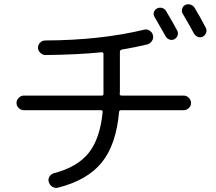

<svg xmlns="http://www.w3.org/2000/svg" viewBox="-20 -858 1040 925"><path d="M780.3 -804.7Q822.3 -733.4 834 -710Q839.8 -699.2 835.4 -687Q831.1 -674.8 819.8 -668.9Q808.6 -663.1 796.4 -667.5Q784.2 -671.9 778.3 -682.6Q748 -736.3 724.6 -776.4Q717.8 -787.1 721.2 -798.8Q724.6 -810.5 735.8 -816.9Q747.1 -823.2 760.3 -819.8Q773.4 -816.4 780.3 -804.7ZM917 -821.3Q943.4 -778.3 971.7 -723.6Q977.5 -712.9 973.1 -700.7Q968.8 -688.5 958 -681.6Q946.3 -675.8 933.6 -680.2Q920.9 -684.6 914.1 -697.3Q894.5 -733.4 860.4 -792Q853.5 -802.7 857.4 -815.4Q861.3 -828.1 872.1 -834Q883.8 -839.8 897 -835.9Q910.2 -832 917 -821.3ZM94.7 -327.1Q81.1 -327.1 70.3 -337.4Q59.6 -347.7 59.6 -361.8Q59.6 -376 70.3 -386.7Q81.1 -397.5 94.7 -397.5H470.7Q478.5 -397.5 478.5 -405.3V-413.1V-597.7Q478.5 -605.5 471.7 -606.4Q358.4 -594.7 199.2 -592.8Q185.5 -592.8 174.3 -603.5Q163.1 -614.3 163.1 -627.9Q163.1 -642.6 173.3 -652.8Q183.6 -663.1 199.2 -663.1Q462.9 -664.1 673.8 -714.8Q687.5 -718.8 700.2 -710.9Q712.9 -703.1 716.8 -689Q720.7 -674.8 712.9 -662.1Q705.1 -649.4 691.4 -644.5Q636.7 -630.9 566.4 -619.1Q558.6 -617.2 557.6 -609.4V-413.1Q557.6 -412.1 557.1 -409.2Q556.6 -406.2 556.6 -405.3Q556.6 -397.5 566.4 -397.5H865.2Q878.9 -397.5 889.6 -386.7Q900.4 -376 900.4 -361.8Q900.4 -347.7 889.6 -337.4Q878.9 -327.1 865.2 -327.1H563.5Q554.7 -327.1 553.7 -319.3Q540 -161.1 470.2 -75.2Q400.4 10.7 259.8 45.9Q245.1 49.8 232.4 42Q219.7 34.2 214.8 18.6Q210.9 5.9 217.8 -6.3Q224.6 -18.6 239.3 -23.4Q352.5 -52.7 407.2 -121.1Q461.9 -189.5 474.6 -318.4Q474.6 -327.1 466.8 -327.1Z"/></svg>

Font: Rounded Mgen+ 1m regular
Style: Regular
Weight: 400
Designer: [Source Han Sans]
Ryoko NISHIZUKA  (kana & ideographs); Paul D. Hunt (Latin, Greek & Cyrillic); Wenlong ZHANG  (bopomofo
Version: Version 1.059.20150602